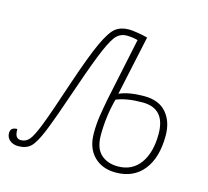

<svg xmlns="http://www.w3.org/2000/svg" viewBox="-110 -633 800 740"><g transform="rotate(15 289.5 -263.0)"><path d="M290 -115Q290 -151 294.5 -181Q299 -211 307 -253L360 -505Q338 -511 315 -511Q293 -511 277 -496Q261 -481 239 -430.5Q217 -380 179 -269Q132 -131 110.5 -78.5Q89 -26 71 -8.5Q53 9 21 9Q1 9 -12.5 -2Q-26 -13 -26 -31Q-26 -54 1 -54Q1 -33 7 -24.5Q13 -16 25 -16Q45 -16 58.5 -32Q72 -48 92 -99.5Q112 -151 153 -275Q193 -394 218.5 -449Q244 -504 265 -520Q286 -536 318 -536Q330 -536 352 -532.5Q374 -529 393 -524L342 -286Q380 -303 441 -303Q500 -303 530 -268Q560 -233 560 -177Q560 -89 520.5 -39.5Q481 10 410 10Q356 10 323 -23Q290 -56 290 -115ZM532 -176Q532 -278 441 -278Q377 -278 337 -261Q318 -189 318 -115Q318 -63 344 -39Q370 -15 412 -15Q469 -15 500.5 -58.5Q532 -102 532 -176Z"/></g></svg>

Font: Noto Serif CondThin
Style: Italic
Weight: 250
Width: 3
Italic angle: -12°
Designer: Monotype Design Team
Foundry: Monotype Imaging Inc.
Version: Version 1.001